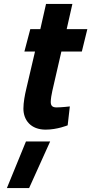

<svg xmlns="http://www.w3.org/2000/svg" viewBox="-20 -648 464 976"><path d="M235 71 128 308H15L112 71ZM424 -500H319L348 -628H214L185 -500H134L104 -386H158L114 -198C106 -165 99 -127 99 -96C99 -37 137 11 212 11C271 11 324 -11 324 -11L335 -107C335 -107 293 -102 267 -102C246 -102 238 -111 238 -130C238 -144 242 -169 246 -186L292 -386H396Z"/></svg>

Font: RazerF5
Style: Bold Italic
Weight: 700
Foundry: Razer Inc.
Version: Version 2